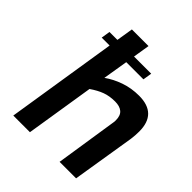

<svg xmlns="http://www.w3.org/2000/svg" viewBox="-212 -887 1012 1012"><g transform="rotate(45 294.0 -381.5)"><path d="M588 -410Q588 -381 584 -352L527 0H404L456 -337Q459 -352 459 -364Q459 -400 440 -416Q421 -432 386 -432Q345 -432 312.5 -420Q280 -408 244 -383L183 0H59L157 -620H98L106 -670H165L180 -763H304L289 -670H417L409 -620H281L258 -480Q297 -508 347 -525.5Q397 -543 454 -543Q588 -543 588 -410Z"/></g></svg>

Font: Exo SemiBold
Style: Italic
Weight: 600
Italic angle: -9°
Designer: Natanael Gama
Foundry: Natanael Gama
Version: Version 1.500; ttfautohint (v1.6)